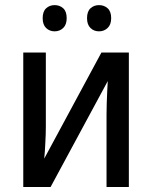

<svg xmlns="http://www.w3.org/2000/svg" viewBox="-20 -749 610 769"><path d="M163.6 -538.6V-241.2Q163.6 -227.5 163.1 -211.2Q162.6 -194.8 161.6 -177.7Q160.6 -160.6 159.7 -144Q158.7 -127.4 157.2 -113.8L386.2 -538.6H496.1V0H406.7V-291Q406.7 -311 407.5 -335.2Q408.2 -359.4 409.4 -382.8Q410.6 -406.2 411.6 -424.3L182.6 0H73.2V-538.6ZM150.9 -676.3Q150.9 -703.1 164.8 -715.8Q178.7 -728.5 198.7 -728.5Q219.2 -728.5 233.2 -715.8Q247.1 -703.1 247.1 -676.3Q247.1 -650.4 233.2 -637Q219.2 -623.5 198.7 -623.5Q178.7 -623.5 164.8 -636.7Q150.9 -649.9 150.9 -676.3ZM328.6 -676.3Q328.6 -703.1 342.5 -715.8Q356.4 -728.5 376.5 -728.5Q397 -728.5 411.1 -715.8Q425.3 -703.1 425.3 -676.3Q425.3 -650.4 411.1 -637Q397 -623.5 376.5 -623.5Q356 -623.5 342.3 -637Q328.6 -650.4 328.6 -676.3Z"/></svg>

Font: Open Sans SemiCondensed Medium
Style: Regular
Weight: 500
Width: 4
Designer: Monotype Design Team
Foundry: Monotype Imaging Inc.
Version: Version 3.000